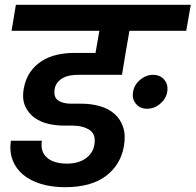

<svg xmlns="http://www.w3.org/2000/svg" viewBox="-20 -760 813 798"><path d="M591 -308Q562 -308 545 -328.5Q528 -349 533 -378Q538 -408 562.5 -428.5Q587 -449 616 -449Q646 -449 663 -428.5Q680 -408 675 -378Q670 -349 645.5 -328.5Q621 -308 591 -308ZM46 -740H773L754 -632H518L502 -540L487 -449H305Q289 -449 273 -446.5Q257 -444 243.5 -437Q230 -430 220 -418.5Q210 -407 207 -389Q202 -355 222.5 -342Q243 -329 275 -329H319Q359 -329 394.5 -319Q430 -309 455 -287.5Q480 -266 491.5 -232.5Q503 -199 495 -152Q481 -74 419.5 -28Q358 18 250 18Q195 18 150.5 4.5Q106 -9 76 -34Q46 -59 32.5 -94.5Q19 -130 25 -175H154Q147 -130 175 -105Q203 -80 258 -80Q306 -80 336 -101.5Q366 -123 372 -157Q380 -202 352 -220Q324 -238 280 -238H243Q214 -238 182 -245Q150 -252 124.5 -270Q99 -288 85 -318Q71 -348 79 -393Q86 -432 105.5 -460Q125 -488 153 -506Q181 -524 215.5 -532Q250 -540 286 -540H377L393 -632H28Z"/></svg>

Font: SVN-Poppins SemiBold
Style: Italic
Weight: 600
Italic angle: -10°
Designer: Ninad Kale (Devanagari), Jonny Pinhorn (Latin)
Foundry: Indian Type Foundry
Version: Version 3.002 2017; ttfautohint (v1.8.3)